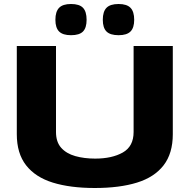

<svg xmlns="http://www.w3.org/2000/svg" viewBox="-20 -930 949 960"><path d="M64 -259V-700H260V-270Q260 -220 286 -191Q312 -162 356.5 -149.5Q401 -137 456 -137Q540 -137 594 -167.5Q648 -198 648 -270V-700H844V-259Q844 -163 798 -103.5Q752 -44 665 -17Q578 10 454 10Q331 10 244 -17Q157 -44 110.5 -103.5Q64 -163 64 -259ZM573 -754Q531 -754 512.5 -772.5Q494 -791 494 -831Q494 -872 512.5 -891Q531 -910 573 -910Q614 -910 632.5 -891Q651 -872 651 -831Q651 -791 632.5 -772.5Q614 -754 573 -754ZM335 -754Q294 -754 275.5 -772.5Q257 -791 257 -831Q257 -872 275.5 -891Q294 -910 335 -910Q377 -910 395 -891Q413 -872 413 -831Q413 -791 395 -772.5Q377 -754 335 -754Z"/></svg>

Font: Georama Extended
Style: Bold
Weight: 700
Width: 7
Designer: Jean-Baptiste Levee
Foundry: Production Type
Version: Version 1.000